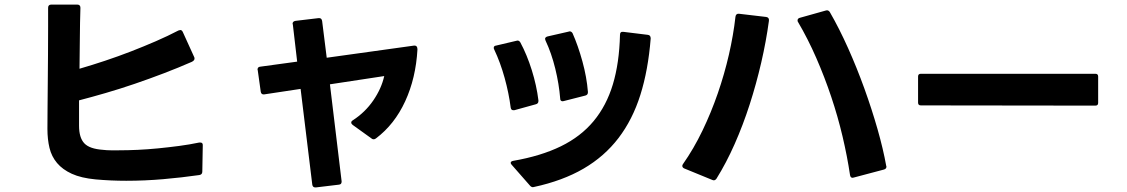

<svg xmlns="http://www.w3.org/2000/svg" viewBox="-20 -771 4920 838"><path d="M531 18Q463 18 397 12Q334 6 293.5 -12.5Q253 -31 229 -59.5Q205 -88 196 -125.5Q187 -163 187 -208Q187 -243 187.5 -295Q188 -347 188.5 -407Q189 -467 189.5 -530.5Q190 -594 190 -654V-737Q190 -751 204 -751H317Q331 -751 331 -737Q329 -672 328.5 -604Q328 -536 327 -471Q382 -487 439 -506Q496 -525 551.5 -546.5Q607 -568 660 -591Q713 -614 759 -638Q765 -640 767 -640Q774 -640 778 -631L828 -521Q829 -519 829 -515Q829 -507 817 -501Q760 -476 696 -451.5Q632 -427 567.5 -405Q503 -383 441 -365Q379 -347 325 -333V-222Q325 -170 348 -145.5Q371 -121 430 -117Q446 -115 463 -115Q480 -115 499 -115Q538 -115 581.5 -117Q625 -119 670.5 -123.5Q716 -128 761.5 -134Q807 -140 850 -149H854Q866 -149 865 -136L863 -22Q863 -9 850 -7Q773 4 692.5 11Q612 18 531 18Z M1356 47Q1345 47 1343 35L1292 -383L1133 -359H1130Q1120 -359 1118 -371L1105 -464Q1104 -465 1104 -467Q1104 -479 1116 -480L1277 -502L1258 -665Q1257 -665 1257 -667Q1257 -678 1270 -680L1371 -692H1373Q1384 -692 1386 -679L1406 -519L1787 -572H1790Q1802 -572 1802 -555Q1795 -430 1748.5 -329Q1702 -228 1621 -167Q1616 -163 1611 -163Q1605 -163 1601 -167L1519 -226Q1513 -231 1513 -236Q1513 -242 1520 -246Q1574 -281 1609.5 -333Q1645 -385 1657 -439L1420 -403L1471 20V22Q1471 34 1459 35L1359 47Z M2306 46Q2299 46 2293 39L2214 -51Q2209 -56 2209 -60Q2209 -67 2220 -69Q2341 -90 2428 -132.5Q2515 -175 2571 -242.5Q2627 -310 2655 -403Q2683 -496 2686 -619Q2686 -634 2701 -632L2807 -619Q2820 -618 2820 -603Q2809 -465 2775 -357Q2741 -249 2679.5 -168.5Q2618 -88 2527 -35Q2436 18 2311 45Q2309 46 2306 46ZM2220 -290Q2211 -290 2209 -301Q2201 -364 2182.5 -431Q2164 -498 2137 -555Q2135 -559 2135 -562Q2135 -571 2145 -572L2234 -593Q2236 -594 2239 -594Q2246 -594 2251 -586Q2280 -532 2301 -465Q2322 -398 2330 -333V-330Q2330 -319 2319 -316L2225 -290ZM2436 -329Q2425 -329 2425 -341Q2420 -404 2403.5 -471.5Q2387 -539 2361 -594Q2359 -600 2359 -601Q2359 -609 2370 -612L2462 -633Q2463 -634 2467 -634Q2474 -634 2479 -626Q2503 -572 2522 -503Q2541 -434 2546 -370V-368Q2546 -357 2535 -354L2441 -330Q2439 -329 2436 -329Z M3701 5Q3692 5 3690 -7Q3678 -88 3657.5 -175Q3637 -262 3608 -348.5Q3579 -435 3542.5 -518.5Q3506 -602 3463 -675Q3461 -677 3461 -682Q3461 -690 3470 -693L3584 -725L3589 -726Q3597 -726 3602 -718Q3643 -647 3681.5 -561Q3720 -475 3752.5 -385Q3785 -295 3810 -207.5Q3835 -120 3848 -47Q3848 -46 3848.5 -45.5Q3849 -45 3849 -44Q3849 -34 3838 -31L3706 4ZM2966 -36Q2958 -40 2958 -47Q2958 -51 2961 -55Q3008 -122 3046 -201Q3084 -280 3113 -364Q3142 -448 3161.5 -533Q3181 -618 3190 -698Q3192 -712 3205 -711L3324 -697Q3338 -695 3336 -680Q3324 -591 3302.5 -498Q3281 -405 3252 -315Q3223 -225 3186.5 -142.5Q3150 -60 3107 9Q3099 20 3088 14Z M3999 -311Q3987 -311 3987 -323V-437Q3987 -449 3999 -449H4761Q4773 -449 4773 -437V-322Q4773 -310 4761 -310Z"/></svg>

Font: LINE Seed JP_TTF Bold
Style: Regular
Weight: 700
Designer: LINE & Fontrix & Fontworks
Version: Version 1.009